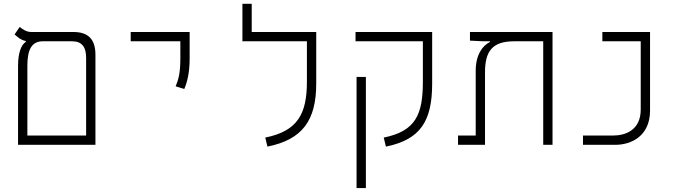

<svg xmlns="http://www.w3.org/2000/svg" viewBox="-20 -752 3556 997"><path d="M73.7 0H475.6V-467.3C475.6 -546.4 439.9 -585.9 360.8 -585.9H141.6C117.2 -585.9 96.7 -600.6 82 -611.8L55.7 -573.2C70.8 -560.5 86.9 -544.4 113.8 -539.1V-534.2C90.3 -520 73.7 -477.5 73.7 -409.7ZM201.2 -537.6H354.5C403.3 -537.6 427.2 -510.3 427.2 -451.7V-48.3H122.1V-400.4C122.1 -453.6 124 -537.6 201.2 -537.6Z M937 -290C951.7 -325.2 964.8 -373 964.8 -448.2V-585.9H658.7V-537.6H916.5V-448.2C916.5 -373 906.7 -338.9 892.1 -303.7Z M1573.7 -585.9H1287.1V-732.4H1238.8V-537.6H1573.7V-328.1C1573.7 -158.7 1524.4 -71.3 1357.4 -37.6L1368.7 9.3C1549.8 -27.3 1622.1 -125.5 1622.1 -318.4V-585.9Z M2175.8 -585.9H1826.2V-537.6H2175.8V-328.1C2175.8 -158.7 2139.6 -71.3 1972.7 -37.6L1983.9 9.3C2165 -27.3 2224.1 -125.5 2224.1 -318.4V-585.9ZM1879.9 224.6V-352.5H1831.5V224.6Z M2849.1 0V-585.9H2420.4V-541L2489.3 -537.6H2524.4V-534.2C2485.8 -515.6 2450.2 -467.3 2450.2 -385.3V-48.3H2358.4V0H2498.5V-376C2498.5 -484.4 2534.7 -537.6 2649.9 -537.6H2800.8V0Z M3007.3 0H3175.3C3258.3 0 3355.5 -45.9 3355.5 -177.7V-585.9H3107.9V-537.6H3307.1V-183.6C3307.1 -74.2 3225.1 -48.3 3164.6 -48.3H3007.3Z"/></svg>

Font: Cascadia Mono PL ExtraLight
Style: Regular
Weight: 200
Monospace: yes
Designer: Aaron Bell
Foundry: Saja Typeworks
Version: Version 2404.023